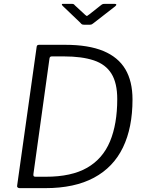

<svg xmlns="http://www.w3.org/2000/svg" viewBox="-20 -974 754 994"><path d="M81 0Q75 0 71 -4Q67 -8 69 -15L170 -733Q171 -738 174 -740Q177 -742 183 -742H318Q438 -742 515 -710Q592 -678 629 -615.5Q666 -553 666 -459Q666 -313 616.5 -210.5Q567 -108 466.5 -54Q366 0 215 0H81ZM217 -59Q350 -59 431 -105.5Q512 -152 549.5 -242Q587 -332 587 -461Q587 -544 557 -592.5Q527 -641 465.5 -661.5Q404 -682 311 -682H248Q237 -682 236 -670L153 -73Q152 -65 154.5 -62Q157 -59 164 -59ZM505 -949Q511 -953 514.5 -953.5Q518 -954 523 -954H574Q581 -954 582 -950.5Q583 -947 576 -941L464 -854Q460 -851 456 -848.5Q452 -846 445 -846H415Q406 -846 402 -849.5Q398 -853 394 -858L304 -944Q300 -949 300 -951.5Q300 -954 305 -954H352Q358 -954 361 -952.5Q364 -951 368 -946L421 -897Q429 -890 431 -891.5Q433 -893 443 -900Z"/></svg>

Font: Libre Franklin Thin Light
Style: Italic
Weight: 300
Italic angle: -8°
Version: Version 3.000